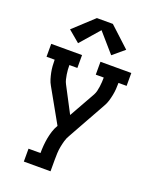

<svg xmlns="http://www.w3.org/2000/svg" viewBox="-175 -873 950 1176"><g transform="rotate(20 300.0 -284.5)"><path d="M128 205V121H206Q206 96 208 71.5Q210 47 214.5 22.5Q219 -2 226.5 -25.5Q234 -49 247 -71L125 -288Q115 -305 109 -325Q103 -345 99 -365Q95 -385 93.5 -405.5Q92 -426 92 -446H39V-530H240V-446H188Q188 -431 189 -416Q190 -401 192.5 -386Q195 -371 198.5 -356Q202 -341 209 -328L297 -160L392 -329Q399 -342 402.5 -356.5Q406 -371 408 -386Q410 -401 411 -416Q412 -431 412 -446H360V-530H561V-446H508Q508 -426 506.5 -405.5Q505 -385 501 -365Q497 -345 491 -325Q485 -305 475 -288L335 -37Q324 -19 318 2Q312 23 308 44Q304 65 303 86.5Q302 108 302 129V205ZM192 -590 117 -653 248 -774H352L483 -653L408 -590L300 -714Z"/></g></svg>

Font: Iosevka Curly Slab MdEx
Style: Regular
Weight: 500
Width: 7
Monospace: yes
Designer: Belleve Invis
Foundry: Belleve Invis
Version: Version 11.1.0; ttfautohint (v1.8.3)